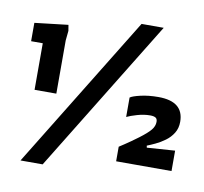

<svg xmlns="http://www.w3.org/2000/svg" viewBox="-85 -800 1035 973"><g transform="rotate(10 432.5 -314.0)"><path d="M90 -285V-524.5H30V-619L202 -639L207 -609L202 -559V-285ZM82 80 566 -708H680L196 80ZM560 0V-75Q560 -75 587.5 -93Q615 -111 654 -140Q694 -170 710.5 -190Q727 -210 727 -232Q727 -248 717.5 -253.5Q708 -259 690 -259Q658 -259 623.5 -249Q589 -239 571 -230V-330Q583 -339 623.5 -348.5Q664 -358 715 -358Q845 -358 845 -253Q845 -220 829.5 -195Q814 -170 790 -152.5Q766 -135 741.5 -123.5Q717 -112 699 -105L701 -95L845 -105V0Z"/></g></svg>

Font: Rowdies
Style: Bold
Weight: 700
Designer: Jaikishan Patel
Version: Version 1.000; ttfautohint (v1.8.3)